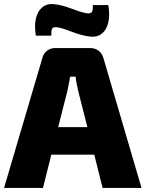

<svg xmlns="http://www.w3.org/2000/svg" viewBox="-25 -927 718 947"><path d="M228 -751C228 -784 229 -797 260 -792C306 -785 358 -751 426 -746C486 -742 527 -799 509 -902H433C433 -870 431 -857 400 -862C346 -872 302 -902 235 -907C183 -911 133 -861 152 -751ZM481 0H673L485 -641C477 -671 451 -690 421 -690H247C217 -690 191 -671 184 -641L-5 0H187L228 -164H440ZM262 -300 307 -477C312 -500 317 -526 321 -549H348C350 -526 356 -500 361 -477L406 -300Z"/></svg>

Font: Exo 2 Extra Bold
Style: Regular
Weight: 800
Designer: Natanael Gama
Version: Version 1.001;PS 001.001;hotconv 1.0.88;makeotf.lib2.5.64775